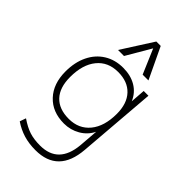

<svg xmlns="http://www.w3.org/2000/svg" viewBox="-293 -859 1172 1172"><g transform="rotate(45 293.5 -272.5)"><path d="M518 -500 477 8Q460 223 265 223Q209 223 162.5 209Q116 195 73 166L87 126Q134 158 173 170.5Q212 183 265 183Q422 183 438 7L448 -119Q424 -70 376.5 -42.5Q329 -15 273 -15Q173 -15 114 -78Q55 -141 55 -247Q55 -326 84 -386Q113 -446 166 -479Q219 -512 289 -512Q354 -512 401 -484Q448 -456 470 -404L477 -500ZM460 -285Q460 -374 414 -423Q368 -472 285 -472Q198 -472 148.5 -411Q99 -350 99 -243Q99 -152 144 -104Q189 -56 274 -56Q360 -56 410 -117Q460 -178 460 -285ZM189 -566 318 -768H356L452 -566H402L334 -725L241 -566Z"/></g></svg>

Font: Muli ExtraLight
Style: Italic
Weight: 275
Italic angle: -4.541°
Designer: Vernon Adams
Foundry: Vernon Adams
Version: Version 2.001